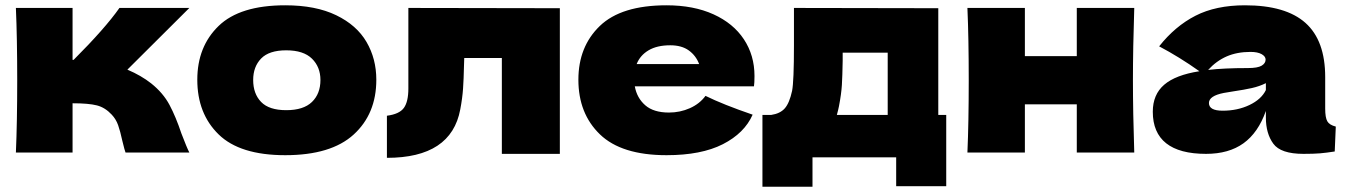

<svg xmlns="http://www.w3.org/2000/svg" viewBox="-20 -576 5084 725"><path d="M665 -72Q686 -17 695 0H454Q451 -7 442 -44Q434 -81 426 -103.5Q418 -126 402 -143Q377 -170 346 -178Q315 -186 254 -186V0H40Q45 -114 45 -273Q45 -432 40 -546H254V-350H258Q377 -469 431 -546H695L461 -313Q513 -291 551 -261Q596 -225 620 -180Q644 -135 665 -72Z M725 -275Q725 -400 805.5 -478Q886 -556 1057 -556Q1172 -556 1249.5 -518.5Q1327 -481 1364 -417.5Q1401 -354 1401 -275Q1401 -146 1315.5 -68Q1230 10 1057 10Q886 10 805.5 -68.5Q725 -147 725 -275ZM1190 -274Q1190 -323 1158 -354.5Q1126 -386 1061 -386Q996 -386 966 -355Q936 -324 936 -274Q936 -222 966 -191Q996 -160 1061 -160Q1126 -160 1158 -191Q1190 -222 1190 -274Z M2094 5H1875V-357H1733L1732 -326Q1731 -278 1728.5 -241.5Q1726 -205 1718 -163Q1684 20 1441 20V-139Q1488 -145 1505 -168.5Q1522 -192 1522 -242V-546L2094 -545Z M2703 -250H2377Q2385 -206 2416.5 -178.5Q2448 -151 2506 -151Q2548 -151 2585 -167.5Q2622 -184 2644 -214Q2711 -181 2822 -143Q2791 -73 2709.5 -31.5Q2628 10 2497 10Q2327 10 2245.5 -68.5Q2164 -147 2164 -275Q2164 -400 2245 -478Q2326 -556 2497 -556Q2599 -556 2674 -522Q2749 -488 2789 -427.5Q2829 -367 2829 -289Q2829 -263 2827 -250ZM2384 -334H2620Q2608 -366 2581 -385.5Q2554 -405 2511 -405Q2461 -405 2429 -386Q2397 -367 2384 -334Z M3523 -142H3553V127H3364V18H3048V129H2859V-142H2892Q2926 -147 2943.5 -167Q2961 -187 2971 -233Q2978 -269 2978 -405V-546L3523 -545ZM3140 -142H3332V-377H3162V-347Q3161 -289 3159 -255.5Q3157 -222 3148 -175Q3146 -164 3140 -142Z M4263 -546Q4258 -394 4258 -273Q4258 -152 4263 0H4046V-182H3850V0H3633Q3638 -114 3638 -273Q3638 -432 3633 -546H3850V-364H4046V-546Z M4984 -166Q4984 -132 4992 -118Q5000 -104 5024 -98L5020 -4Q4988 1 4964.5 3Q4941 5 4902 5Q4816 5 4788 -33.5Q4760 -72 4760 -132V-157Q4731 -75 4675.5 -35Q4620 5 4534 5Q4434 5 4383.5 -35Q4333 -75 4333 -154Q4333 -219 4376 -256Q4419 -293 4509 -307Q4433 -361 4357 -401Q4417 -477 4494 -516.5Q4571 -556 4681 -556Q4835 -556 4909.5 -489.5Q4984 -423 4984 -285ZM4542 -312Q4602 -319 4692 -319Q4729 -319 4744 -328Q4759 -337 4759 -351Q4759 -363 4744 -371.5Q4729 -380 4702 -380Q4651 -380 4612 -363Q4573 -346 4542 -312ZM4760 -236V-262Q4736 -250 4707 -243.5Q4678 -237 4637 -231L4601 -225Q4545 -214 4545 -187Q4545 -158 4597 -158Q4653 -158 4698 -179.5Q4743 -201 4760 -236Z"/></svg>

Font: Mantou Sans
Style: Regular
Weight: 400
Designer: Mant0u / artakana
Foundry: Mant0u / artakana
Version: Version 1.001;October 22, 2023;FontCreator 14.0.0.2901 64-bi